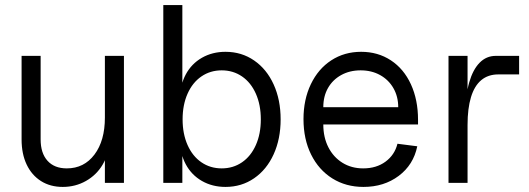

<svg xmlns="http://www.w3.org/2000/svg" viewBox="-20 -720 2084 756"><path d="M65 -171V-500H140V-171Q140 -117 167 -87Q194 -57 243 -57Q311 -57 352 -111.5Q393 -166 393 -257L408 -161Q408 -112 384 -71.5Q360 -31 318.5 -7.5Q277 16 227 16Q178 16 141.5 -7Q105 -30 85 -72Q65 -114 65 -171ZM393 -500H468V0H393Z M689 -170V-330Q689 -385 711.5 -427Q734 -469 775 -492.5Q816 -516 868 -516Q931 -516 980.5 -482Q1030 -448 1057.5 -387.5Q1085 -327 1085 -250Q1085 -173 1057.5 -112.5Q1030 -52 980.5 -18Q931 16 868 16Q816 16 775 -7.5Q734 -31 711.5 -73Q689 -115 689 -170ZM623 -700H698V0H623ZM1007 -250Q1007 -307 987.5 -351Q968 -395 933 -419Q898 -443 853 -443Q808 -443 773 -419Q738 -395 718.5 -351Q699 -307 699 -250Q699 -193 718.5 -149Q738 -105 773 -81Q808 -57 853 -57Q898 -57 933 -81Q968 -105 987.5 -149Q1007 -193 1007 -250Z M1175 -251Q1175 -328 1204 -388.5Q1233 -449 1284.5 -482.5Q1336 -516 1402 -516Q1468 -516 1519 -482.5Q1570 -449 1598 -388Q1626 -327 1626 -248V-230H1253Q1253 -179 1273 -140Q1293 -101 1328.5 -79Q1364 -57 1410 -57Q1462 -57 1498 -83.5Q1534 -110 1545 -154L1623 -144Q1608 -71 1550 -27.5Q1492 16 1411 16Q1342 16 1288.5 -17.5Q1235 -51 1205 -111.5Q1175 -172 1175 -251ZM1400 -443Q1357 -443 1323.5 -424.5Q1290 -406 1271.5 -373.5Q1253 -341 1253 -298H1548Q1548 -340 1529 -373Q1510 -406 1476.5 -424.5Q1443 -443 1400 -443Z M1746 -500H1821V-335L1813 -275Q1813 -345 1827.5 -395.5Q1842 -446 1868.5 -473Q1895 -500 1932 -500H2024V-427H1942Q1902 -427 1875 -404.5Q1848 -382 1834.5 -337.5Q1821 -293 1821 -228V0H1746Z"/></svg>

Font: Uncut Sans Variable
Style: Regular
Weight: 400
Designer: Kasper Nordkvist
Foundry: UNCUT.wtf
Version: Version 1.303;Glyphs 3.1.2 (3151)